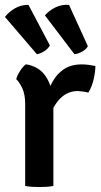

<svg xmlns="http://www.w3.org/2000/svg" viewBox="-22 -768 418 793"><path d="M372 -495.5Q372 -473 365 -441.5Q358 -410 343 -385.5Q332 -388.5 321.2 -389.8Q310.5 -391 300 -392Q273.5 -392 253.5 -381.2Q233.5 -370.5 219 -353Q204.5 -335.5 194 -313.5Q183.5 -291.5 176 -268.5L160.5 -289Q161.5 -325.5 170 -363.2Q178.5 -401 196 -432.2Q213.5 -463.5 242.8 -482.8Q272 -502 315 -502Q331 -502 344 -500.2Q357 -498.5 372 -495.5ZM45 -441Q49 -456.5 60.8 -475Q72.5 -493.5 85 -502.5Q140 -493.5 167.2 -452.2Q194.5 -411 198.5 -347.5V0Q187 2.5 171.5 3.5Q156 4.5 140.5 4.5Q125 4.5 109.8 3.5Q94.5 2.5 82 0V-338Q82 -378.5 69.8 -404.2Q57.5 -430 45 -441ZM95.5 -748 184 -580.5Q176.5 -566.5 160.8 -556.5Q145 -546.5 130.5 -544L-1.5 -698Q14 -718.5 39 -733.2Q64 -748 95.5 -748ZM263 -748 341 -577Q333 -563.5 316.8 -554.5Q300.5 -545.5 285.5 -544L163.5 -704.5Q180.5 -724 206 -737Q231.5 -750 263 -748Z"/></svg>

Font: Signika Medium
Style: Regular
Weight: 500
Designer: Anna Giedry
Foundry: Anna Giedry
Version: Version 2.000